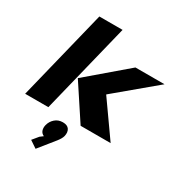

<svg xmlns="http://www.w3.org/2000/svg" viewBox="-260 -1023 1461 1550"><g transform="rotate(30 470.5 -248.5)"><path d="M451.2 137.2Q444.3 162.6 418 195.8L299.8 342.8L232.9 297.9L277.8 243.2L307.1 221.2Q282.7 210.4 274.9 187.7Q267.1 165 273.9 137.2Q283.7 98.6 313 72.8Q342.3 46.9 384.8 46.9Q427.7 46.9 444.3 72.3Q460.9 97.7 451.2 137.2ZM428.2 -839.8 221.2 0H4.9L211.9 -839.8ZM575.2 -320.8 801.8 0H522L310.1 -321.8L669.9 -628.9H940.9L575.2 -323.2Z"/></g></svg>

Font: Sinkin Sans 900 X Black Italic
Style: Regular
Weight: 950
Italic angle: -112°
Designer: Keith Bates
Foundry: K-Type
Version: Sinkin Sans (version 1.0)  by Keith Bates   •   © 2014   www